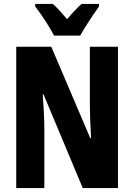

<svg xmlns="http://www.w3.org/2000/svg" viewBox="-20 -950 678 970"><path d="M576 0H398L200 -473H196Q200 -418 202 -374.5Q204 -331 204 -300V0H62V-714H239L436 -252H440Q437 -304 435.5 -346Q434 -388 434 -420V-714H576ZM253 -770Q244 -788 227 -816Q210 -844 191 -871.5Q172 -899 158 -917V-930H247Q263 -916 281 -896.5Q299 -877 319 -853Q340 -878 357.5 -896.5Q375 -915 392 -930H480V-917Q466 -898 448 -871Q430 -844 413 -817Q396 -790 385 -770Z"/></svg>

Font: Noto Sans Myanmar UI ExtraCondensed ExtraBold
Style: Regular
Weight: 800
Width: 2
Designer: Monotype Design Team
Foundry: Monotype Imaging Inc.
Version: Version 2.103; ttfautohint (v1.8.4.7-5d5b)